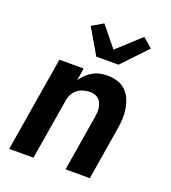

<svg xmlns="http://www.w3.org/2000/svg" viewBox="-141 -885 882 989"><g transform="rotate(20 300.0 -390.0)"><path d="M23 0 109 -520H242L231 -452Q243 -470 258 -484.5Q273 -499 292 -509.5Q311 -520 331 -524Q351 -528 370 -528Q399 -528 425.5 -520Q452 -512 471 -493.5Q490 -475 500.5 -450.5Q511 -426 515.5 -398.5Q520 -371 518.5 -342.5Q517 -314 512 -286L465 0H332L382 -304Q384 -317 385 -330.5Q386 -344 384 -356.5Q382 -369 377 -381Q372 -393 363 -401.5Q354 -410 341.5 -414Q329 -418 316 -418Q298 -418 279.5 -413Q261 -408 246 -396Q231 -384 222 -366.5Q213 -349 211 -331L156 0ZM282 -600 201 -739 263 -775 353 -664 480 -780 532 -735 404 -600Z"/></g></svg>

Font: Iosevka Aile Extrabold
Style: Italic
Weight: 800
Italic angle: -9°
Designer: Belleve Invis
Foundry: Belleve Invis
Version: Version 31.1.0; ttfautohint (v1.8.4)